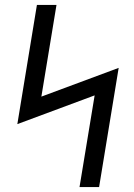

<svg xmlns="http://www.w3.org/2000/svg" viewBox="-20 -755 540 775"><path d="M301 0 362 -370 50 -254 129 -735H208L147 -365L459 -481L380 0Z"/></svg>

Font: Iosevka Curly Oblique
Style: Regular
Weight: 400
Italic angle: -9°
Monospace: yes
Designer: Belleve Invis
Foundry: Belleve Invis
Version: Version 11.1.0; ttfautohint (v1.8.3)